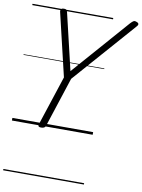

<svg xmlns="http://www.w3.org/2000/svg" viewBox="-128 -978 1063 1440"><g transform="rotate(10 404.0 -257.5)"><path d="M224 14Q198 14 203 -5L328 -386L215 -863Q211 -879 218 -886.5Q225 -894 238 -894Q253 -894 258 -888.5Q263 -883 266 -872L368 -441L746 -872Q760 -887 769 -892Q778 -897 792 -891Q804 -888 807.5 -879.5Q811 -871 800 -859L383 -385L259 -5Q253 14 224 14ZM0 369H615V379H0ZM0 -20H615V0H0ZM0 -505H615V-500H0ZM0 -889H615V-879H0Z"/></g></svg>

Font: Playwrite HR Guides
Style: Regular
Weight: 400
Designer: Veronika Burian, José Scaglione
Foundry: TypeTogether
Version: Version 1.003